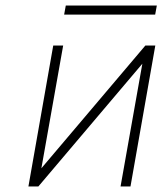

<svg xmlns="http://www.w3.org/2000/svg" viewBox="-20 -676 603 696"><path d="M83 0 173 -511H209L130 -66L507 -511H543L453 0H417L496 -445L119 0ZM212.5 -623 218.5 -656H548.5L542.5 -623Z"/></svg>

Font: Overpass Thin
Style: Italic
Weight: 250
Italic angle: -10°
Designer: Delve Withrington, Dave Bailey, Thomas Jockin
Foundry: Delve Fonts LLC
Version: Version 4.000